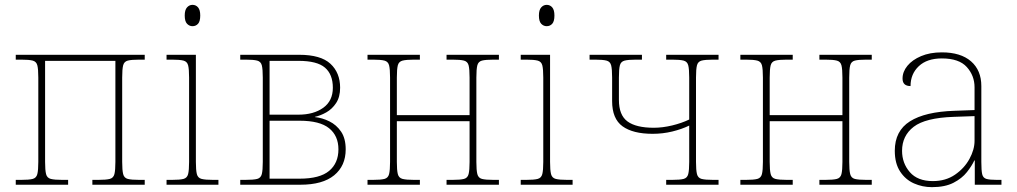

<svg xmlns="http://www.w3.org/2000/svg" viewBox="-20 -762 4196 792"><path d="M45 0V-20H67Q100 -20 115 -24Q130 -28 134 -44Q138 -60 138 -94V-442Q138 -477 134 -492.5Q130 -508 115 -512Q100 -516 67 -516H45V-536H577V-516H555Q522 -516 507 -512Q492 -508 488 -492.5Q484 -477 484 -442V-94Q484 -60 488 -44Q492 -28 507 -24Q522 -20 555 -20H577V0H361V-20H385Q418 -20 433 -24Q448 -28 452 -44Q456 -60 456 -94V-511H166V-94Q166 -60 170 -44Q174 -28 189.5 -24Q205 -20 237 -20H261V0Z M774 -654Q761 -654 751.5 -664Q742 -674 742 -698Q742 -721 751.5 -731.5Q761 -742 774 -742Q788 -742 797 -731.5Q806 -721 806 -698Q806 -674 797 -664Q788 -654 774 -654ZM667 0V-20H689Q722 -20 737 -24Q752 -28 756 -44Q760 -60 760 -94V-442Q760 -477 756 -492.5Q752 -508 737 -512Q722 -516 689 -516H667V-536H788V-94Q788 -60 792 -44Q796 -28 811.5 -24Q827 -20 859 -20H881V0Z M971 0V-20H991Q1026 -20 1041 -24Q1056 -28 1060 -44Q1064 -60 1064 -94V-442Q1064 -477 1060 -492.5Q1056 -508 1041 -512Q1026 -516 993 -516H971V-536H1214Q1303 -536 1343 -499Q1383 -462 1383 -400Q1383 -362 1366.5 -337Q1350 -312 1326 -298.5Q1302 -285 1279 -280V-279Q1309 -276 1338.5 -261.5Q1368 -247 1387 -219Q1406 -191 1406 -146Q1406 -78 1358.5 -39Q1311 0 1219 0ZM1092 -289H1211Q1274 -289 1313.5 -317.5Q1353 -346 1353 -400Q1353 -455 1320.5 -483Q1288 -511 1211 -511H1092ZM1092 -25H1216Q1299 -25 1337.5 -57Q1376 -89 1376 -146Q1376 -202 1337.5 -233Q1299 -264 1216 -264H1092Z M1496 0V-20H1518Q1551 -20 1566 -24Q1581 -28 1585 -44Q1589 -60 1589 -94V-442Q1589 -477 1585 -492.5Q1581 -508 1566 -512Q1551 -516 1518 -516H1496V-536H1712V-516H1688Q1656 -516 1640.5 -512Q1625 -508 1621 -492.5Q1617 -477 1617 -442V-287H1917V-442Q1917 -477 1913 -492.5Q1909 -508 1894 -512Q1879 -516 1846 -516H1822V-536H2038V-516H2016Q1983 -516 1968 -512Q1953 -508 1949 -492.5Q1945 -477 1945 -442V-94Q1945 -60 1949 -44Q1953 -28 1968 -24Q1983 -20 2016 -20H2038V0H1822V-20H1846Q1879 -20 1894 -24Q1909 -28 1913 -44Q1917 -60 1917 -94V-262H1617V-94Q1617 -60 1621 -44Q1625 -28 1640.5 -24Q1656 -20 1688 -20H1712V0Z M2235 -654Q2222 -654 2212.5 -664Q2203 -674 2203 -698Q2203 -721 2212.5 -731.5Q2222 -742 2235 -742Q2249 -742 2258 -731.5Q2267 -721 2267 -698Q2267 -674 2258 -664Q2249 -654 2235 -654ZM2128 0V-20H2150Q2183 -20 2198 -24Q2213 -28 2217 -44Q2221 -60 2221 -94V-442Q2221 -477 2217 -492.5Q2213 -508 2198 -512Q2183 -516 2150 -516H2128V-536H2249V-94Q2249 -60 2253 -44Q2257 -28 2272.5 -24Q2288 -20 2320 -20H2342V0Z M2728 0V-20H2752Q2785 -20 2800 -24Q2815 -28 2819 -44Q2823 -60 2823 -94V-244Q2792 -229 2753 -219.5Q2714 -210 2672 -210Q2591 -210 2548 -241Q2505 -272 2505 -345V-442Q2505 -477 2501 -492.5Q2497 -508 2482 -512Q2467 -516 2434 -516H2412V-536H2628V-516H2604Q2572 -516 2556.5 -512Q2541 -508 2537 -492.5Q2533 -477 2533 -442V-350Q2533 -287 2568.5 -261Q2604 -235 2677 -235Q2713 -235 2752.5 -244.5Q2792 -254 2823 -269V-442Q2823 -477 2819 -492.5Q2815 -508 2800 -512Q2785 -516 2752 -516H2728V-536H2944V-516H2922Q2889 -516 2874 -512Q2859 -508 2855 -492.5Q2851 -477 2851 -442V-94Q2851 -60 2855 -44Q2859 -28 2874 -24Q2889 -20 2922 -20H2944V0Z M3034 0V-20H3056Q3089 -20 3104 -24Q3119 -28 3123 -44Q3127 -60 3127 -94V-442Q3127 -477 3123 -492.5Q3119 -508 3104 -512Q3089 -516 3056 -516H3034V-536H3250V-516H3226Q3194 -516 3178.5 -512Q3163 -508 3159 -492.5Q3155 -477 3155 -442V-287H3455V-442Q3455 -477 3451 -492.5Q3447 -508 3432 -512Q3417 -516 3384 -516H3360V-536H3576V-516H3554Q3521 -516 3506 -512Q3491 -508 3487 -492.5Q3483 -477 3483 -442V-94Q3483 -60 3487 -44Q3491 -28 3506 -24Q3521 -20 3554 -20H3576V0H3360V-20H3384Q3417 -20 3432 -24Q3447 -28 3451 -44Q3455 -60 3455 -94V-262H3155V-94Q3155 -60 3159 -44Q3163 -28 3178.5 -24Q3194 -20 3226 -20H3250V0Z M3824 10Q3785 10 3750 -5.5Q3715 -21 3693 -54.5Q3671 -88 3671 -140Q3671 -222 3733.5 -261.5Q3796 -301 3917 -305L4000 -308V-402Q4000 -450 3968 -485.5Q3936 -521 3865 -521Q3804 -521 3770 -489Q3736 -457 3736 -407Q3703 -407 3703 -438Q3703 -466 3723 -490.5Q3743 -515 3779.5 -530.5Q3816 -546 3865 -546Q3943 -546 3985.5 -509Q4028 -472 4028 -407V-94Q4028 -59 4031.5 -43.5Q4035 -28 4049 -24Q4063 -20 4092 -20H4111V0H4001V-100H3999Q3989 -78 3968.5 -52Q3948 -26 3913 -8Q3878 10 3824 10ZM3828 -15Q3881 -15 3919.5 -41.5Q3958 -68 3979 -106.5Q4000 -145 4000 -181V-283L3914 -280Q3797 -276 3749 -239Q3701 -202 3701 -140Q3701 -89 3733 -52Q3765 -15 3828 -15Z"/></svg>

Font: Noto Serif Thin
Style: Regular
Weight: 100
Designer: Monotype Design Team
Foundry: Monotype Imaging Inc.
Version: Version 2.015